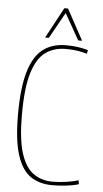

<svg xmlns="http://www.w3.org/2000/svg" viewBox="-60 -936 526 983"><g transform="rotate(5 202.5 -444.0)"><path d="M41 -336Q41 -474 65.5 -556Q90 -638 137.5 -674Q185 -710 255 -710Q286 -710 313 -706.5Q340 -703 369 -695L365 -676Q337 -684 311.5 -687.5Q286 -691 256 -691Q195 -691 151.5 -659.5Q108 -628 84.5 -551Q61 -474 61 -336Q61 -211 83.5 -139.5Q106 -68 148 -38Q190 -8 248 -8Q278 -8 315 -13Q352 -18 379 -27L383 -7Q354 2 317 6Q280 10 247 10Q183 10 137 -20Q91 -50 66 -125.5Q41 -201 41 -336ZM145 -740 230 -898H249L335 -740H315L239 -874L164 -740Z"/></g></svg>

Font: Georama SemiCondensed Thin
Style: Regular
Weight: 100
Width: 4
Designer: Jean-Baptiste Levee
Foundry: Production Type
Version: Version 1.000